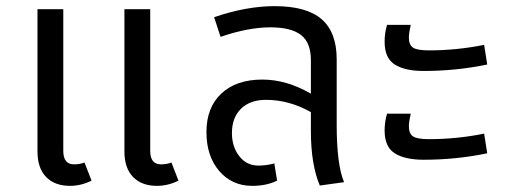

<svg xmlns="http://www.w3.org/2000/svg" viewBox="-20 -593 1659 625"><path d="M221 -58Q240 -58 255 -64L278 -5Q244 12 208 12Q158 12 130 -17Q102 -46 102 -100V-563H186V-102Q186 -58 221 -58ZM538 -64 561 -5Q527 12 491 12Q441 12 413 -17Q385 -46 385 -100V-563H469V-102Q469 -58 504 -58Q523 -58 538 -64Z M1076 -187Q1076 -57 1100 0L1021 11Q992 -58 992 -166V-228Q921 -268 846 -268Q794 -268 764.5 -239Q735 -210 735 -160Q735 -115 759 -84.5Q783 -54 821 -54Q847 -54 873 -61L882 -5Q848 12 801 12Q735 12 693.5 -36.5Q652 -85 652 -163Q652 -243 700.5 -288.5Q749 -334 834 -334Q913 -334 992 -288V-397Q992 -454 960 -479Q928 -504 860 -504Q788 -504 698 -473L677 -537Q782 -573 874 -573Q978 -573 1027 -530.5Q1076 -488 1076 -400Z M1359 -362Q1298 -362 1265 -383Q1232 -404 1232 -457Q1232 -486 1240 -512H1317Q1311 -486 1311 -471Q1311 -447 1324.5 -438Q1338 -429 1376 -429Q1467 -429 1556 -447L1566 -383Q1465 -362 1359 -362ZM1359 -73Q1298 -73 1265 -94Q1232 -115 1232 -168Q1232 -197 1240 -223H1317Q1311 -197 1311 -182Q1311 -158 1324.5 -149Q1338 -140 1376 -140Q1467 -140 1556 -158L1566 -94Q1465 -73 1359 -73Z"/></svg>

Font: FiraGO Book
Style: Regular
Weight: 350
Designer: bBox Type
Foundry: bBox Type GmbH
Version: Version 1.001;PS 001.001;hotconv 1.0.88;makeotf.lib2.5.64775